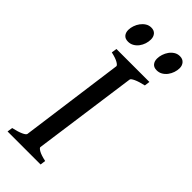

<svg xmlns="http://www.w3.org/2000/svg" viewBox="-257 -835 873 873"><g transform="rotate(45 179.5 -398.0)"><path d="M302.2 -589.4Q271.5 -582.5 253.4 -574.2Q235.4 -565.9 234.4 -559.1L164.6 -55.7Q163.6 -49.8 178.2 -41.3Q192.9 -32.7 224.6 -25.9L221.2 0H8.8L12.7 -25.9Q43.5 -32.7 61.3 -40.8Q79.1 -48.8 80.6 -55.7L148.9 -559.1Q149.9 -564.9 135.3 -573.7Q120.6 -582.5 89.8 -589.4L93.8 -615.2H305.7ZM174.3 -756.8Q174.3 -742.7 169.7 -728.3Q165 -713.9 156.2 -702.1Q147.5 -690.4 135 -683.1Q122.6 -675.8 107.4 -675.8Q88.9 -675.8 79.6 -686.5Q70.3 -697.3 70.3 -714.8Q70.3 -728 75.2 -742.4Q80.1 -756.8 88.9 -768.8Q97.7 -780.8 109.9 -788.6Q122.1 -796.4 137.2 -796.4Q155.3 -796.4 164.8 -785.2Q174.3 -773.9 174.3 -756.8ZM358.9 -756.8Q358.9 -742.7 354 -728.3Q349.1 -713.9 340.3 -702.1Q331.5 -690.4 319.1 -683.1Q306.6 -675.8 291.5 -675.8Q273.4 -675.8 264.2 -686.5Q254.9 -697.3 254.9 -714.8Q254.9 -728 259.5 -742.4Q264.2 -756.8 272.7 -768.8Q281.2 -780.8 293.5 -788.6Q305.7 -796.4 321.3 -796.4Q338.9 -796.4 348.9 -785.2Q358.9 -773.9 358.9 -756.8Z"/></g></svg>

Font: Gentium Book Basic
Style: Italic
Weight: 400
Italic angle: -8°
Designer: J. Victor Gaultney and Annie Olsen
Foundry: SIL International
Version: Version 1.102; 2013; Maintenance release